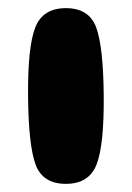

<svg xmlns="http://www.w3.org/2000/svg" viewBox="-20 -452 324 472"><path d="M235 -216Q234 -337 216.5 -384.5Q199 -432 142 -432Q85 -432 66.5 -384Q48 -336 49 -216Q50 -95 67.5 -47.5Q85 0 142 0Q199 0 217.5 -48Q236 -96 235 -216Z"/></svg>

Font: Cherry Bomb
Style: Regular
Weight: 400
Designer: satsuyako
Foundry: satsuyako
Version: Version 4.0